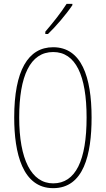

<svg xmlns="http://www.w3.org/2000/svg" viewBox="-20 -970 551 1000"><path d="M357 -943V-950H327C293 -898 261 -858 216 -805V-793H230C269 -830 324 -894 357 -943ZM457 -358C457 -570 404 -724 257 -724C126 -724 54 -602 54 -358C54 -173 97 10 257 10C416 10 457 -165 457 -358ZM80 -358C80 -574 137 -699 257 -699C374 -699 431 -577 431 -358C431 -135 374 -15 257 -15C143 -15 80 -141 80 -358Z"/></svg>

Font: Noto Sans Arabic UI XCn Th
Style: Regular
Weight: 100
Width: 2
Designer: Monotype Design Team, Nadine Chahine and Nizar Qandah
Foundry: Monotype Imaging Inc.
Version: Version 2.010